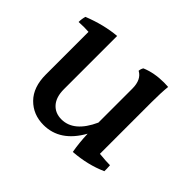

<svg xmlns="http://www.w3.org/2000/svg" viewBox="-114 -673 796 796"><g transform="rotate(45 284.0 -275.0)"><path d="M465 -420V-117Q505 -113 528 -113Q529 -103 529 -94Q529 -85 529 -79Q462 -49 380 -43Q372 -87 370 -140Q312 -36 215 -36Q154 -36 114 -76.5Q74 -117 74 -191V-441Q62 -442 47.5 -442Q33 -442 16 -441Q16 -459 21 -476Q99 -507 170 -513V-201Q170 -155 192 -130Q214 -105 251 -105Q324 -105 369 -204V-403Q369 -456 335 -474Q336 -486 342 -495Q387 -514 444 -514Q456 -514 469 -513Q465 -477 465 -420Z"/></g></svg>

Font: Halant Medium
Style: Regular
Weight: 500
Designer: Hitesh Malaviya (Devanagari), Satya Rajpurohit (Latin)
Foundry: Indian Type Foundry
Version: Version 1.101;PS 1.0;hotconv 1.0.78;makeotf.lib2.5.61930; tt